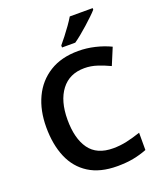

<svg xmlns="http://www.w3.org/2000/svg" viewBox="-168 -1043 972 1158"><g transform="rotate(-20 317.5 -463.5)"><path d="M396 -614Q300 -614 247.5 -545Q195 -476 195 -356Q195 -235 243.5 -167.5Q292 -100 396 -100Q441 -100 484 -109.5Q527 -119 574 -135V-24Q530 -7 485 1.5Q440 10 382 10Q273 10 201 -35.5Q129 -81 94 -163.5Q59 -246 59 -357Q59 -465 98 -547.5Q137 -630 212.5 -677Q288 -724 397 -724Q450 -724 503 -711.5Q556 -699 602 -677L557 -569Q519 -587 478.5 -600.5Q438 -614 396 -614ZM568 -927Q556 -913 535 -893Q514 -873 489.5 -851Q465 -829 441 -809.5Q417 -790 398 -777H313V-790Q329 -809 349 -834.5Q369 -860 388.5 -887.5Q408 -915 421 -937H568Z"/></g></svg>

Font: Noto Sans Adlam Unjoined SemiBold
Style: Regular
Weight: 600
Version: Version 3.001